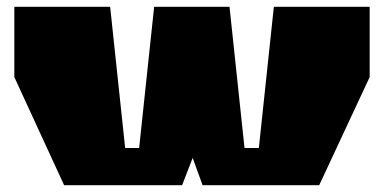

<svg xmlns="http://www.w3.org/2000/svg" viewBox="-20 -543 1126 563"><path d="M168 0 22 -317V-523H303L347 -109H388L432 -523H653L697 -109H739L783 -523H1064V-317L916 0H574L545 -80L514 0Z"/></svg>

Font: Tomorrow ExtraBold
Style: Regular
Weight: 800
Designer: Tony de Marco, Monica Rizzolli
Foundry: Just in Type
Version: Version 2.002